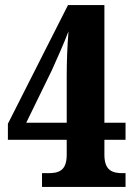

<svg xmlns="http://www.w3.org/2000/svg" viewBox="-20 -734 533 754"><path d="M145 0H473V-54H462C423 -54 390 -63 390 -126V-185H473V-252H390V-714H247L11 -248V-185H242V-126C242 -63 210 -54 170 -54H145ZM83 -252 184 -459C202 -499 233 -568 249 -611C244 -549 242 -490 242 -432V-252Z"/></svg>

Font: Noto Serif Myanmar Condensed ExtraBold
Style: Regular
Weight: 800
Width: 3
Designer: Ben Mitchell and the Monotype Design Team
Foundry: Monotype Imaging Inc.
Version: Version 2.106